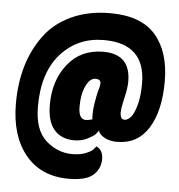

<svg xmlns="http://www.w3.org/2000/svg" viewBox="-51 -612 735 787"><g transform="rotate(5 317.0 -218.5)"><path d="M398 -50Q370 -64 367 -81Q363 -74 355.5 -65.5Q348 -57 323.5 -44.5Q299 -32 269 -32Q216 -32 186.5 -66Q157 -100 157 -169Q157 -269 211 -336.5Q265 -404 357 -404Q469 -404 469 -291Q469 -266 460.5 -229Q452 -192 450.5 -179.5Q449 -167 449 -162Q449 -152 452.5 -143Q456 -134 468 -134Q480 -134 493 -148.5Q506 -163 516 -199.5Q526 -236 526 -288Q526 -452 355 -452Q248 -452 178.5 -375Q109 -298 109 -158Q109 -61 157 -18Q205 25 266 25Q299 25 323 15Q347 5 354 -5L362 -15Q390 -3 390 35.5Q390 74 361 100.5Q332 127 260 127Q146 127 82 49Q18 -29 18 -162Q18 -331 102 -444Q143 -500 212.5 -532Q282 -564 371 -564Q499 -564 558.5 -495Q618 -426 618 -304.5Q618 -183 573.5 -112Q529 -41 445 -41Q418 -41 398 -50ZM310 -119Q318 -119 336 -124Q335 -128 335 -147Q335 -166 339.5 -193.5Q344 -221 348 -237Q356 -262 356 -274Q356 -291 334 -291Q312 -291 295.5 -257.5Q279 -224 279 -171.5Q279 -119 310 -119Z"/></g></svg>

Font: Chela One Cyrilic
Style: Regular
Weight: 400
Designer: Miguel Hernandez
Foundry: LatinoType
Version: Version 1.001